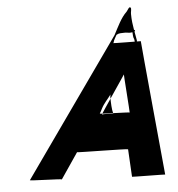

<svg xmlns="http://www.w3.org/2000/svg" viewBox="-54 -830 817 879"><g transform="rotate(-5 354.5 -390.5)"><path d="M562.7 -663H567.7C570.7 -663 575 -664 577 -664C577.6 -653 577.7 -640 582.2 -632C584 -628 582.6 -617 586 -615C593.5 -610 594.8 -624 593.7 -627C591.7 -640 589.3 -652 586.6 -666C590.5 -669 590.4 -675 585.1 -674C581.1 -697 577.7 -722 577.7 -748C577.1 -756 583 -772 578.6 -777C572 -785 564.2 -766 558.4 -760C531.7 -735 512.9 -693 494.2 -658C492.3 -655 52.1 -33 50.2 -30C48.3 -27 198.3 -24 196.4 -21L276.5 -139C274.9 -137 511.3 -135 510.4 -132L517.5 -5C517.2 -4 668.9 -3 669.6 -2C669.6 -2 610.6 -620 611.6 -620C611.6 -620 483.9 -621 485.2 -622C486.5 -623 486.8 -624 487.1 -625C490.1 -638 497.8 -647 503.5 -659C504.5 -659 505.5 -659 506.8 -660C513.3 -665 529.3 -665 539.3 -665H546.3C552.3 -665 556.7 -663 562.7 -663ZM532.4 -299C534 -301 393.9 -304 395.6 -306C399.7 -313 403.5 -319 407 -327C419.6 -352 437.8 -369 451.9 -389C451.1 -383 449.9 -379 450.3 -374C450.7 -349 451.4 -322 457 -301H456H452H448C434 -301 420.6 -303 405 -301C403 -301 526.1 -481 525.1 -481C524.1 -481 522.8 -480 520.8 -480C519.8 -480 533.4 -299 532.4 -299Z"/></g></svg>

Font: Hussar Wojna
Style: 3Obl
Weight: 400
Designer: Robert Jablonski
Foundry: Cannot Into Space Fonts
Version: Version 1.01